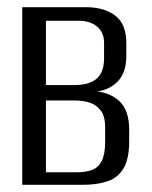

<svg xmlns="http://www.w3.org/2000/svg" viewBox="-20 -515 423 535"><path d="M42 0V-495H219Q270 -495 301 -471.5Q332 -448 332 -395V-358Q332 -311 305.5 -285.5Q279 -260 235 -259V-261Q280 -261 310 -235.5Q340 -210 340 -153V-122Q340 -72 324 -45.5Q308 -19 278.5 -9.5Q249 0 210 0ZM108 -35H195Q219 -35 236.5 -41.5Q254 -48 263.5 -66.5Q273 -85 273 -121V-160Q273 -190 261.5 -206Q250 -222 231.5 -228.5Q213 -235 189 -235H108ZM108 -278H188Q229 -278 249.5 -296Q270 -314 270 -353V-395Q270 -425 250.5 -441Q231 -457 202 -457H108Z"/></svg>

Font: Alumni Sans
Style: Regular
Weight: 400
Designer: Robert E. Leuschke
Foundry: Robert E. Leuschke
Version: Version 1.018